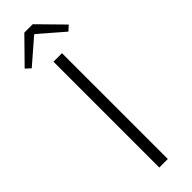

<svg xmlns="http://www.w3.org/2000/svg" viewBox="-300 -841 844 844"><g transform="rotate(-45 122.0 -419.5)"><path d="M96 0V-658H149V0ZM8 -705 -15 -726 96 -839H148L259 -726L236 -705L124 -802H120Z"/></g></svg>

Font: Assistant ExtraLight Light
Style: Regular
Weight: 300
Version: Version 3.000